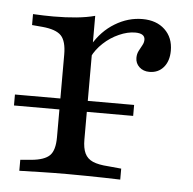

<svg xmlns="http://www.w3.org/2000/svg" viewBox="-39 -467 509 506"><g transform="rotate(5 215.0 -213.5)"><path d="M157.3 -2.4Q119.4 -2.4 89.9 -1.6Q60.5 -0.8 29.8 0V-29L58.9 -31.5Q93.5 -34.7 107.3 -48.4Q121 -62.1 121 -96.8V-206.5H193.5V-96.8Q193.5 -74.2 200 -60.5Q206.5 -46.8 221.4 -40.3Q236.3 -33.9 262.1 -32.3L296.8 -29V0Q275 -0.8 253.2 -1.2Q231.5 -1.6 208.1 -2Q184.7 -2.4 157.3 -2.4ZM121 -206.5V-315.3Q121 -350.8 107.3 -365.3Q93.5 -379.8 57.3 -383.1L29.8 -385.5V-414.5Q45.2 -413.7 57.7 -413.3Q70.2 -412.9 83.9 -412.9Q116.9 -412.9 144.8 -415.7Q172.6 -418.5 193.5 -424.2V-414.5V-206.5ZM348.4 -289.5Q332.3 -289.5 321.8 -299.2Q311.3 -308.9 311.3 -323.4Q311.3 -333.9 315.7 -342.3Q320.2 -350.8 324.2 -358.1Q328.2 -365.3 328.2 -372.6Q328.2 -389.5 302.4 -389.5Q282.3 -389.5 259.7 -379.4Q237.1 -369.4 219 -352.4Q200.8 -335.5 191.1 -315.3L188.7 -346Q211.3 -384.7 246 -405.6Q280.6 -426.6 318.5 -426.6Q355.6 -426.6 377.8 -405.6Q400 -384.7 400 -350Q400 -322.6 385.9 -306Q371.8 -289.5 348.4 -289.5ZM0.8 -170.2V-199.2H316.1V-170.2Z"/></g></svg>

Font: Playfair 5pt SemiExpanded Light Light
Style: Regular
Weight: 300
Version: Version 2.203